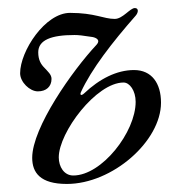

<svg xmlns="http://www.w3.org/2000/svg" viewBox="-20 -443 460 477"><path d="M146 14C259 14 380 -92 380 -188C380 -236 357 -269 313 -269C270 -269 227 -247 189 -211C186 -208 183 -207 182 -207C180 -207 179 -210 181 -214C207 -271 259 -338 317 -404C324 -412 325 -423 315 -423C303 -423 285 -396 265 -396C237 -396 216 -411 154 -411C92 -411 30 -316 30 -261C30 -239 54 -216 74 -216C95 -216 108 -228 108 -247C108 -258 99 -265 90 -275C82 -283 75 -294 75 -313C75 -344 108 -356 165 -356C174 -356 185 -355 210 -351C220 -349 230 -343 220 -332C160 -268 60 -126 60 -51C60 -14 80 14 146 14ZM162 -7C139 -7 126 -29 126 -52C126 -114 219 -238 287 -238C302 -238 317 -218 317 -190C317 -115 233 -7 162 -7Z"/></svg>

Font: EB Garamond
Style: Italic
Weight: 400
Italic angle: -17.2°
Designer: Georg Duffner and Octavio Pardo
Foundry: Georg Duffner
Version: Version 1.000;PS 001.000;hotconv 1.0.88;makeotf.lib2.5.64775